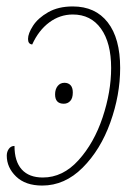

<svg xmlns="http://www.w3.org/2000/svg" viewBox="-20 -566 425 596"><path d="M1 -83Q1 -95 7.5 -104Q14 -113 25 -113Q25 -65 47.5 -40Q70 -15 113 -15Q175 -15 223.5 -68.5Q272 -122 298.5 -201.5Q325 -281 325 -355Q325 -433 293.5 -477Q262 -521 206 -521Q166 -521 133 -496.5Q100 -472 80 -428Q67 -429 67 -445Q67 -462 82.5 -486Q98 -510 129.5 -528Q161 -546 206 -546Q276 -546 314.5 -496.5Q353 -447 353 -355Q353 -271 322.5 -186Q292 -101 236.5 -45.5Q181 10 111 10Q59 10 30 -18Q1 -46 1 -83ZM151 -273Q151 -289 159 -299Q167 -309 180 -309Q192 -309 199 -301.5Q206 -294 206 -279Q206 -261 198 -252.5Q190 -244 178 -244Q151 -244 151 -273Z"/></svg>

Font: Noto Serif NarrowThin
Style: Italic
Weight: 250
Width: 4
Italic angle: -12°
Designer: Monotype Design Team
Foundry: Monotype Imaging Inc.
Version: Version 1.001